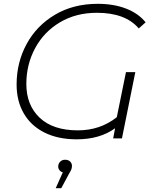

<svg xmlns="http://www.w3.org/2000/svg" viewBox="-20 -725 813 1006"><path d="M743 -608 707 -576Q637 -658 488 -658Q378 -658 294 -608Q210 -558 164 -472.5Q118 -387 118 -285Q118 -174 188 -108Q258 -42 388 -42Q505 -42 592 -111L640 -347H689L619 0H573L583 -53Q503 5 382 5Q284 5 213 -30.5Q142 -66 104.5 -131Q67 -196 67 -282Q67 -397 119 -493.5Q171 -590 267.5 -647.5Q364 -705 492 -705Q576 -705 640.5 -680Q705 -655 743 -608ZM357 144Q357 154 354 162Q351 170 343 183L301 261H272L309 178Q298 175 291.5 166.5Q285 158 285 148Q285 133 295 122.5Q305 112 321 112Q338 112 347.5 121.5Q357 131 357 144Z"/></svg>

Font: Montserrat Alternates Light
Style: Italic
Weight: 300
Italic angle: -11.3°
Designer: Julieta Ulanovsky
Foundry: Julieta Ulanovsky
Version: Version 7.200